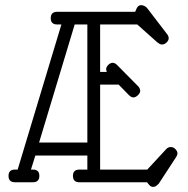

<svg xmlns="http://www.w3.org/2000/svg" viewBox="-20 -711 734 748"><path d="M514.6 -615.7 594.7 -544.4 595.2 -544.9C600.1 -540 605.5 -537.6 611.3 -537.6C614.6 -537.6 617.8 -538.3 620.8 -539.8C623.9 -541.3 626.7 -543.2 629.2 -545.7C631.6 -548.1 633.5 -550.7 635 -553.5C636.5 -556.2 637.2 -558.9 637.2 -561.5C637.2 -567.4 635.1 -572.9 630.9 -578.1L552.7 -680.2C550.1 -683.1 546.7 -685.6 542.5 -687.7C538.2 -689.9 534.2 -690.9 530.3 -690.9C525.4 -690.9 521.4 -689.5 518.3 -686.5C515.2 -683.6 512.5 -679.4 510.3 -673.8L506.8 -665H202.6C186 -665 177.7 -656.7 177.7 -640.1C177.7 -623.9 186 -615.7 202.6 -615.7H219.2L48.8 -50.3H38.1C21.5 -50.3 13.2 -42.2 13.2 -25.9C13.2 -9.3 21.5 -1 38.1 -1H108.4C125 -1 133.3 -9.3 133.3 -25.9C133.3 -42.2 125 -50.3 108.4 -50.3H100.6L117.7 -105H320.3V-50.3H289.1C272.5 -50.3 264.2 -42.2 264.2 -25.9C264.2 -9.3 272.5 -1 289.1 -1H552.7L558.6 6.3C564.1 13.8 570.1 17.4 576.7 17.1C580.6 17.1 584.1 16.1 587.2 14.2C590.3 12.2 594.1 9 598.6 4.4L666.5 -99.6C669.8 -104.8 671.4 -109.5 671.4 -113.8C671.4 -118.7 668.9 -123.9 663.8 -129.6C658.8 -135.3 652.5 -138.2 645 -138.2C638.2 -138.2 632.3 -135.4 627.4 -129.9L553.7 -50.3H370.1V-381.3H442.4L482.4 -340.3C488.3 -334.5 494.1 -331.5 500 -331.5C502.9 -331.5 505.9 -332.4 509 -334C512.1 -335.6 515 -337.7 517.6 -340.3C520.2 -342.9 522.3 -345.7 523.9 -348.6C525.6 -351.6 526.4 -354.5 526.4 -357.4C526 -360.4 525.3 -363.3 524.2 -366.2C523 -369.1 521 -372.1 518.1 -375L471.7 -421.9C470.1 -422.2 469.1 -423.2 468.8 -424.8L436.5 -457.5C430.7 -463.4 424.8 -466.3 418.9 -466.3C416.3 -466.3 413.6 -465.7 410.6 -464.4C407.7 -463.1 405 -461.3 402.6 -459C400.1 -456.7 398 -454 396.2 -450.9C394.4 -447.8 393.6 -444.7 393.6 -441.4C393.6 -439.1 394.4 -435.5 396 -430.7H370.1V-615.7ZM271 -615.7H287.6H320.3V-155.8H132.3Z"/></svg>

Font: Nathan
Style: Regular
Weight: 400
Designer: Peter Wiegel
Foundry: Peter Wiegel
Version: Version 1.001 2009